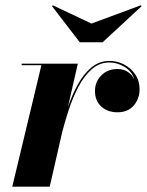

<svg xmlns="http://www.w3.org/2000/svg" viewBox="-20 -698 550 718"><path d="M322 -609.9 506.6 -678.2 509.5 -674.8 363.8 -540H278.3L174.6 -674.8L177.5 -678.2ZM134.8 -454.1H61V-460H271L233.9 -297.4Q249 -341.6 270.5 -381.1Q292 -420.7 321.5 -445.4Q351.1 -470.2 390.1 -470.2Q418.2 -470.2 443.7 -457Q469.2 -443.8 485.6 -419.9Q502 -396 502 -364Q502 -329.1 480.3 -303.6Q458.7 -278.1 418.9 -278.1Q382.8 -278.1 359 -299.4Q335.2 -320.8 335.2 -357.9Q335.2 -391.8 358.8 -415.9Q382.3 -439.9 418.9 -439.9Q442.9 -439.9 459.2 -428.2Q475.6 -416.5 482.7 -400.6Q473.4 -430.9 446.2 -447.6Q418.9 -464.4 389.2 -464.4Q351.3 -464.4 322.6 -438.7Q293.9 -413.1 272.9 -372.8Q252 -332.5 237.2 -287.6Q222.4 -242.7 212.6 -204.1L166 0H25.9Z"/></svg>

Font: Bodoni* 36
Style: Bold Italic
Weight: 700
Italic angle: -13°
Version: Version 2.000; ttfautohint (v1.8.1)